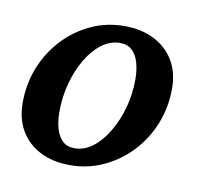

<svg xmlns="http://www.w3.org/2000/svg" viewBox="-49 -852 446 430"><g transform="rotate(10 174.0 -637.0)"><path d="M7 -592.5Q7 -556 22.8 -529.2Q38.5 -502.5 67.2 -487.8Q96 -473 135.5 -473Q176 -473 211.5 -489.5Q247 -506 274 -534.8Q301 -563.5 316 -601.2Q331 -639 331 -681.5Q331 -718 315 -744.8Q299 -771.5 270 -786.2Q241 -801 202.5 -801Q161.5 -801 126 -784.5Q90.5 -768 63.8 -739.2Q37 -710.5 22 -673Q7 -635.5 7 -592.5ZM91.5 -587Q91.5 -620.5 100 -651.8Q108.5 -683 123.2 -708Q138 -733 157.5 -747.5Q177 -762 199 -762Q216 -762 226.5 -752Q237 -742 241.8 -725Q246.5 -708 246.5 -687Q246.5 -653.5 237.8 -622.2Q229 -591 214 -566Q199 -541 179.8 -526.5Q160.5 -512 139 -512Q121.5 -512 111.2 -522Q101 -532 96.2 -549Q91.5 -566 91.5 -587Z"/></g></svg>

Font: Besley SemiBold
Style: Italic
Weight: 600
Italic angle: -13°
Designer: Owen Earl
Foundry: indestructible type*
Version: Version 2.001